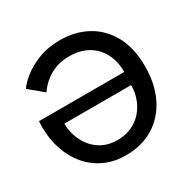

<svg xmlns="http://www.w3.org/2000/svg" viewBox="-152 -824 985 985"><g transform="rotate(-30 340.0 -331.0)"><path d="M322.5 9.5Q253.5 9.5 197.8 -16.5Q142 -42.5 102.8 -88.8Q63.5 -135 42.5 -197Q21.5 -259 21.5 -331.5Q21.5 -334.5 21.8 -341.8Q22 -349 22.2 -356.2Q22.5 -363.5 23 -365.5H528Q528 -429.5 502.8 -477Q477.5 -524.5 431.5 -550.5Q385.5 -576.5 323 -576.5Q280 -576.5 247 -565Q214 -553.5 190.2 -536.2Q166.5 -519 151.5 -502Q136.5 -485 130 -474L48 -542.5Q62 -566 99.8 -596.5Q137.5 -627 194.2 -649.5Q251 -672 323.5 -672Q412.5 -672 483 -633.5Q553.5 -595 594.2 -520.5Q635 -446 635 -337.5Q635 -234.5 597 -156.2Q559 -78 488.8 -34.2Q418.5 9.5 322.5 9.5ZM323.5 -80Q373.5 -80 411.2 -98Q449 -116 474.2 -146.2Q499.5 -176.5 512.2 -213.8Q525 -251 525 -289.5H129Q129 -252 141.2 -215Q153.5 -178 178 -147.2Q202.5 -116.5 239 -98.2Q275.5 -80 323.5 -80Z"/></g></svg>

Font: League Spartan Medium
Style: Regular
Weight: 500
Foundry: The League of Moveable Type
Version: Version 2.002